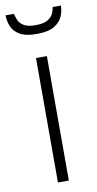

<svg xmlns="http://www.w3.org/2000/svg" viewBox="-110 -761 402 799"><g transform="rotate(-10 91.0 -361.5)"><path d="M68 0V-526H114V0ZM88 -624Q42 -624 17 -639Q-8 -654 -17 -677Q-26 -700 -26 -723H9Q12 -712 17.5 -697.5Q23 -683 39.5 -672Q56 -661 90 -661Q126 -661 143 -672Q160 -683 166 -697.5Q172 -712 173 -723H208Q208 -700 198 -677Q188 -654 162.5 -639Q137 -624 88 -624Z"/></g></svg>

Font: Archivo SemiCondensed Thin
Style: Regular
Weight: 250
Width: 4
Designer: Hector Gatti
Foundry: Omnibus-Type
Version: Version 2.001